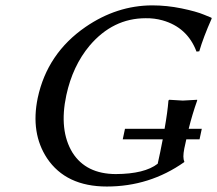

<svg xmlns="http://www.w3.org/2000/svg" viewBox="-20 -678 801 708"><path d="M675.8 -203.1H724.1L715.8 -164.1H667Q665 -155.8 661.1 -137.2L659.7 -130.9Q652.8 -95.7 659.7 -83L659.2 -80.1Q531.7 9.8 374 9.8Q223.1 9.8 153.3 -94.7Q92.3 -187.5 119.1 -316.9Q154.3 -481.4 295.4 -578.6Q410.6 -657.7 541 -658.2Q595.2 -658.2 649.7 -647Q704.1 -635.7 731.9 -624L759.3 -612.8L760.7 -609.9Q730 -541 714.8 -488.8L704.6 -487.8Q670.9 -577.1 579.1 -603Q549.3 -611.3 517.1 -610.8Q396.5 -610.8 310.5 -509.8Q248 -435.1 224.6 -327.1Q196.8 -197.3 247.6 -114.7Q297.4 -36.6 406.7 -36.1Q513.2 -36.6 561.5 -74.2L570.8 -117.2Q575.7 -142.1 580.1 -164.1H432.6L440.9 -203.1H586.9Q598.1 -266.6 601.1 -307.1L604 -310.1Q606 -310.1 654.3 -307.1L707 -310.1V-307.1Q689 -256.3 675.8 -203.1Z"/></svg>

Font: Linux Biolinum Slanted O
Style: Slanted
Weight: 400
Designer: Philipp H. Poll
Foundry: Philipp H. Poll
Version: Version 1.0.4